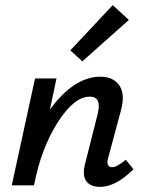

<svg xmlns="http://www.w3.org/2000/svg" viewBox="-20 -725 567 751"><path d="M484 -647 302 -485 255 -528 421 -705ZM472 -100 502 -63Q433 6 371 6Q334 6 317.5 -16.5Q301 -39 313 -85L362 -279Q379 -347 331 -347Q270 -347 205.5 -246Q141 -145 113 0H26L117 -418H201L175 -296Q269 -425 373 -425Q423 -425 447 -390.5Q471 -356 452 -289L404 -111Q392 -71 419 -71Q437 -71 472 -100Z"/></svg>

Font: EauTestInfant Semibold
Style: Italic
Weight: 600
Italic angle: -12°
Designer: Christian Thalmann (Catharsis Fonts)
Version: Version 0.001;PS 000.001;hotconv 1.0.88;makeotf.lib2.5.64775